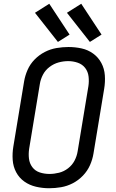

<svg xmlns="http://www.w3.org/2000/svg" viewBox="-20 -993 616 1021"><path d="M241 8Q273 8 305 2.5Q337 -3 367 -18.5Q397 -34 421 -59Q445 -84 458.5 -114.5Q472 -145 477 -176L534 -521Q540 -557 537.5 -592.5Q535 -628 519 -658Q503 -688 475.5 -708Q448 -728 414 -735.5Q380 -743 344 -743Q313 -743 280.5 -737.5Q248 -732 218 -716.5Q188 -701 164 -676.5Q140 -652 126.5 -621Q113 -590 108 -559L51 -214Q45 -178 47.5 -142.5Q50 -107 66 -77Q82 -47 109.5 -27.5Q137 -8 171.5 0Q206 8 241 8ZM243 -68Q216 -68 191.5 -76Q167 -84 152 -104Q137 -124 134 -149.5Q131 -175 135 -202L192 -547Q196 -572 208.5 -596Q221 -620 243.5 -637Q266 -654 291.5 -661Q317 -668 343 -668Q369 -668 393.5 -659.5Q418 -651 433 -631.5Q448 -612 451 -586Q454 -560 450 -534L393 -189Q389 -163 376.5 -139Q364 -115 342 -98Q320 -81 294 -74.5Q268 -68 243 -68ZM458 -770 520 -809 412 -973 336 -925ZM288 -770 350 -809 242 -973 166 -925Z"/></svg>

Font: Iosevka Sparkle
Style: Italic
Weight: 400
Italic angle: -9°
Designer: Belleve Invis
Foundry: Belleve Invis
Version: Version 4.5.0; ttfautohint (v1.8.3)